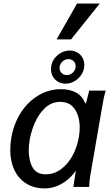

<svg xmlns="http://www.w3.org/2000/svg" viewBox="-20 -1067 640 1096"><path d="M38.5 -212Q38.5 -245 44.5 -280Q58 -359.5 98.2 -422.8Q138.5 -486 198.5 -522Q258.5 -558 328.5 -558Q380 -558 415.5 -537.8Q451 -517.5 466.5 -477L471.5 -480L489.5 -550H583.5Q576 -525 571.5 -503.2Q567 -481.5 562.5 -453.5L496 -68.5Q495.5 -65 493.5 -52.5Q491.5 -40 490.5 -27.5Q489.5 -15 489.5 0H399Q400.5 -11.5 403.5 -30.8Q406.5 -50 408 -61L413 -93Q396.5 -68.5 370.5 -45.2Q344.5 -22 309.5 -6.8Q274.5 8.5 235.5 8.5Q174.5 8.5 130 -19.2Q85.5 -47 62 -96.8Q38.5 -146.5 38.5 -212ZM430 -283.5Q435 -314.5 435 -337.5Q435 -402 407 -443.8Q379 -485.5 324 -485.5Q274 -485.5 237.2 -450.8Q200.5 -416 179 -366.2Q157.5 -316.5 149.5 -269Q144 -236 144 -208.5Q144 -150.5 166.2 -111.2Q188.5 -72 240.5 -72Q289 -72 328.8 -101.5Q368.5 -131 394.5 -179.5Q420.5 -228 430 -283.5ZM271 -672Q271 -681 272.5 -690Q276.5 -714.5 292.2 -734.8Q308 -755 330.8 -766.8Q353.5 -778.5 377.5 -778.5Q401.5 -778.5 420.5 -767.8Q439.5 -757 450.5 -738.2Q461.5 -719.5 461.5 -696.5Q461.5 -688.5 460 -680Q455.5 -654.5 439.8 -634Q424 -613.5 401.5 -601.5Q379 -589.5 354.5 -589.5Q330.5 -589.5 311.5 -600.2Q292.5 -611 281.8 -630Q271 -649 271 -672ZM412 -688.5Q412 -706 400.2 -717.8Q388.5 -729.5 370.5 -729.5Q350.5 -729.5 335.2 -714.5Q320 -699.5 320 -679.5Q320 -662 331.8 -650.2Q343.5 -638.5 361.5 -638.5Q381.5 -638.5 396.8 -653.8Q412 -669 412 -688.5ZM303 -842 420 -1047H549.5L385.5 -842Z"/></svg>

Font: JuliaMono MediumItalic
Style: Regular
Weight: 500
Italic angle: -9°
Monospace: yes
Designer: cormullion
Foundry: corm
Version: Version 0.049; ttfautohint (v1.8.4)